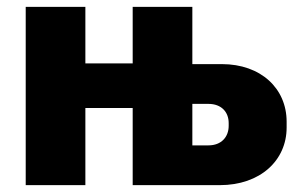

<svg xmlns="http://www.w3.org/2000/svg" viewBox="-20 -540 877 560"><path d="M55 0H229V-225H367V0H621C739 0 816 -72 816 -168V-185C816 -282 741 -353 627 -353H541V-520H367V-355H229V-520H55ZM541 -116V-237H588C626 -237 647 -213 647 -181V-173C647 -141 626 -116 588 -116Z"/></svg>

Font: Fixel Text ExtraBold
Style: Regular
Weight: 800
Width: 4
Designer: AlfaBravo + MacPaw
Foundry: Kyrylo Tkachov, Marchela Mozhyna, Serhii Makarenko, Maria Weinstein, Zakhar Kryvoshyya
Version: Version 1.211